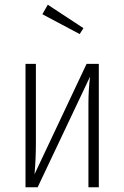

<svg xmlns="http://www.w3.org/2000/svg" viewBox="-20 -792 526 812"><path d="M182.1 -772 333 -672.9 316.9 -647.9 159.2 -731.9ZM397.9 -522V0H354V-356Q354 -411.1 360.8 -467.8L139.2 0H87.9V-522H131.8V-188Q131.8 -118.2 126 -55.2L346.2 -522Z"/></svg>

Font: Fira Sans Compressed ExtraLight
Style: Regular
Weight: 250
Width: 1
Designer: Carrois Corporate & Edenspiekermann AG
Foundry: Carrois Corporate GbR & Edenspiekermann AG
Version: Version 4.203;PS 004.203;hotconv 1.0.88;makeotf.lib2.5.64775